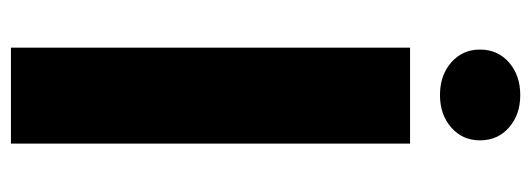

<svg xmlns="http://www.w3.org/2000/svg" viewBox="-322 -624 947 342"><g transform="rotate(90 151.0 -453.5)"><path d="M236.3 0H65.4V-710.9H236.3ZM68.8 -835.4Q68.8 -867.2 91.8 -887.2Q114.7 -907.2 149.9 -907.2Q184.6 -907.2 207.5 -887.2Q230.5 -867.2 230.5 -835.4Q230.5 -804.2 207.5 -784.2Q184.6 -764.2 149.9 -764.2Q114.7 -764.2 91.8 -784.2Q68.8 -804.2 68.8 -835.4Z"/></g></svg>

Font: Sadagaat-English
Style: Regular
Weight: 900
Designer: Ahmed alsheikh
Foundry: Ahmed alsheikh Design
Version: Version 2.137;January 17, 2018;FontCreator 11.0.0.2408 64-bi